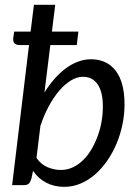

<svg xmlns="http://www.w3.org/2000/svg" viewBox="-20 -756 568 784"><path d="M38 -627H105L118.5 -736.5H205.5L192 -627H300L293.5 -572H185.5L161.5 -378Q180.5 -409 202.5 -434Q224.5 -459 248.5 -476.8Q272.5 -494.5 298.5 -504.2Q324.5 -514 351.5 -514Q416.5 -514 452.5 -467Q488.5 -420 488.5 -329.5Q488.5 -288.5 480 -247.5Q471.5 -206.5 455.8 -169.2Q440 -132 417.8 -99.8Q395.5 -67.5 368.2 -43.8Q341 -20 309 -6.5Q277 7 242 7Q201.5 7 168.8 -10Q136 -27 115 -58.5L108 -26Q104 -13 98 -6.5Q92 0 76.5 0H29.5L98.5 -572H62.5Q44.5 -572 38.2 -580Q32 -588 34.5 -604ZM318.5 -442.5Q294.5 -442.5 269.8 -427.5Q245 -412.5 222 -385.8Q199 -359 179.2 -322.2Q159.5 -285.5 145 -242L129 -111Q148 -84 174.8 -73Q201.5 -62 229 -62Q255 -62 278 -73Q301 -84 320 -102.8Q339 -121.5 353.8 -146.8Q368.5 -172 379 -200.8Q389.5 -229.5 394.8 -260.2Q400 -291 400 -321Q400 -380.5 378.8 -411.5Q357.5 -442.5 318.5 -442.5Z"/></svg>

Font: Lato
Style: Italic
Weight: 400
Italic angle: -7°
Designer: Lukasz Dziedzic
Foundry: tyPoland Lukasz Dziedzic
Version: Version 2.007; 2014-02-27